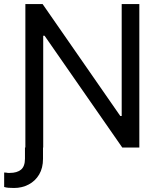

<svg xmlns="http://www.w3.org/2000/svg" viewBox="-41 -727 783 946"><path d="M170.9 0V55.7Q170.9 100.6 151.9 132.8Q132.8 165 100.1 182.1Q67.4 199.2 28.3 199.2Q11.7 199.2 0.5 198.2Q-10.7 197.3 -20.5 194.3V123Q-15.6 123 -11.2 123.5Q-6.8 124 -2 125H6.8Q43 125 62.5 108.9Q82 92.8 82 54.7V0ZM645.5 0H561.5L178.7 -550.8H171.9V0H84V-707H168.9L551.8 -155.3H558.6V-707H645.5Z"/></svg>

Font: Pretendard Std Variable
Style: Regular
Weight: 400
Designer: Base glyphs from Inter by Rasmus Andersson; Hangeul glyphs from Noto Sans CJK(Source Han Sans) by Jang Soo-young and Kan
Foundry: Kil Hyung-jin
Version: Version 1.309;Glyphs 3.2 (3225)